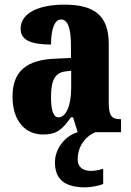

<svg xmlns="http://www.w3.org/2000/svg" viewBox="-20 -570 563 828"><path d="M166 10C225 10 248 -11 286 -64H295L315 0C265 14 217 67 217 130C217 205 260 238 349 238C366 238 408 232 425 223V158C405 164 387 167 372 167C339 167 315 152 315 117C315 54 357 13 392 0H502V-56H499C461 -56 449 -72 449 -126V-380C449 -505 385 -550 257 -550C155 -550 69 -518 69 -446C69 -398 111 -378 200 -378C200 -448 217 -486 243 -486C272 -486 286 -449 286 -374V-320L218 -317C95 -312 34 -263 34 -154C34 -42 94 10 166 10ZM232 -64C210 -64 200 -95 200 -150C200 -221 215 -256 262 -262L287 -265V-191C287 -115 265 -64 232 -64Z"/></svg>

Font: Noto Serif Myanmar ExtraCondensed Black
Style: Regular
Weight: 900
Width: 2
Designer: Ben Mitchell and the Monotype Design Team
Foundry: Monotype Imaging Inc.
Version: Version 2.106